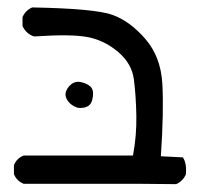

<svg xmlns="http://www.w3.org/2000/svg" viewBox="-20 -375 540 504"><path d="M336.9 107.4H42Q23.4 99.6 16.6 82V58.6Q23.4 41 42 33.2H329.1Q338.9 -19.5 337.9 -71.8Q336.9 -124 331.5 -166Q326.2 -208 290.5 -238.3Q254.9 -268.6 211.9 -277.3Q168.9 -286.1 69.3 -279.3Q48.8 -286.1 39.1 -306.6V-330.1Q46.9 -347.7 64.5 -355.5Q229.5 -352.5 275.4 -335.9Q321.3 -319.3 361.8 -272.5Q402.3 -225.6 406.2 -154.3Q410.2 -83 402.3 35.2L460 38.1Q470.7 53.7 467.8 83Q460 100.6 442.4 108.4ZM185.5 -91.8Q165 -97.7 155.8 -113.8Q146.5 -129.9 160.2 -147Q173.8 -164.1 193.8 -159.2Q213.9 -154.3 220.7 -143.6Q227.5 -132.8 221.7 -111.3Q215.8 -89.8 185.5 -91.8Z"/></svg>

Font: NaikaiFont
Style: Regular
Weight: 400
Version: Version 1.67